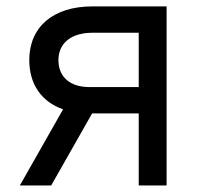

<svg xmlns="http://www.w3.org/2000/svg" viewBox="-20 -565 602 585"><path d="M402.7 0H487.6V-545.5H261.4C142 -545.5 69.2 -483 69.2 -382.1C69.2 -307.9 106.9 -254.6 172.2 -231.9L40.5 0H136L260.7 -219.5H281.2H402.7ZM158 -381.7C158 -433.2 196.7 -465.2 261.4 -465.2H402.7V-299.7H252.1C193.2 -299.7 158 -331 158 -381.7Z"/></svg>

Font: Margiela Sans Text
Style: Regular
Weight: 400
Designer: Stefan Endress, Andreas Faust
Version: Version 1.100;FEAKit 1.0